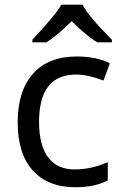

<svg xmlns="http://www.w3.org/2000/svg" viewBox="-20 -786 520 816"><path d="M304.2 -469.2Q146 -469.2 146 -268.1Q146 -168.9 184.6 -117.4Q223.1 -65.9 296.4 -65.9Q369.6 -65.9 438 -97.2V-19Q382.3 9.8 299.8 9.8Q184.1 9.8 119.6 -61.3Q55.2 -132.3 55.2 -266.1Q55.2 -399.9 120.4 -472.9Q185.5 -545.9 306.2 -545.9Q390.1 -545.9 446.8 -517.1L419.9 -443.8Q352.1 -469.2 304.2 -469.2ZM455.6 -606H393.6Q349.6 -631.8 284.7 -695.8Q220.7 -633.3 177.7 -606H117.7V-617.2Q217.3 -723.6 240.7 -766.1H330.6Q356 -716.8 455.6 -617.2Z"/></svg>

Font: NotoSans
Style: Regular
Weight: 400
Designer: Monotype Design team
Foundry: Monotype Imaging Inc.
Version: Version 1.04